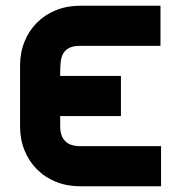

<svg xmlns="http://www.w3.org/2000/svg" viewBox="-20 -650 632 670"><path d="M402 -245H190V-210Q190 -140 260 -140H542V0H260Q214 0 175.5 -15.5Q137 -31 109 -59Q81 -87 65.5 -125.5Q50 -164 50 -210V-420Q50 -466 65.5 -504.5Q81 -543 109 -571Q137 -599 175.5 -614.5Q214 -630 260 -630H540V-490H260Q236 -490 222 -483Q208 -476 201 -464Q194 -452 192 -435Q190 -418 190 -398V-385H402Z"/></svg>

Font: CAT North
Style: Regular
Weight: 400
Designer: Peter Wiegel
Foundry: Peter Wiegel
Version: Version 1.000